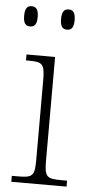

<svg xmlns="http://www.w3.org/2000/svg" viewBox="-53 -771 373 803"><g transform="rotate(5 133.0 -369.5)"><path d="M203 -654C220 -654 231 -664 231 -696C231 -729 220 -739 203 -739C185 -739 174 -729 174 -696C174 -664 185 -654 203 -654ZM47 -654C65 -654 76 -664 76 -696C76 -729 65 -739 47 -739C30 -739 19 -729 19 -696C19 -664 30 -654 47 -654ZM26 0H258V-25H238C174 -25 163 -30 163 -99V-536H43V-511H55C110 -511 122 -505 122 -437V-98C122 -30 111 -25 48 -25H26Z"/></g></svg>

Font: Noto Serif Hebrew SemiCondensed ExtraLight
Style: Regular
Weight: 200
Width: 4
Designer: Monotype Design Team
Foundry: Monotype Imaging Inc.
Version: Version 2.004